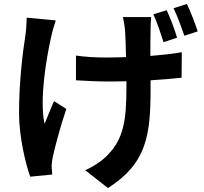

<svg xmlns="http://www.w3.org/2000/svg" viewBox="-20 -862 1040 978"><path d="M750 -775H606C610 -759 615 -730 617 -706C619 -679 621 -626 622 -571C587 -570 552 -569 519 -569C465 -569 416 -572 367 -579V-453C417 -450 478 -447 522 -447C555 -447 590 -447 624 -448C624 -435 624 -423 624 -413C624 -244 607 -155 531 -75C503 -44 453 -12 414 5L530 96C729 -31 747 -176 747 -412C747 -422 747 -437 747 -453C807 -457 862 -461 905 -466L906 -596C862 -588 806 -582 746 -577C746 -633 746 -685 747 -706C747 -729 748 -753 750 -775ZM264 -758 116 -772C115 -747 114 -713 110 -686C97 -604 77 -450 77 -286C77 -162 112 -22 134 38L246 27C245 13 244 -4 243 -15C243 -26 246 -48 249 -64C262 -120 288 -221 318 -307L255 -347C239 -311 220 -262 207 -231C180 -355 216 -565 241 -676C245 -697 256 -733 264 -758ZM829 -810 761 -789C781 -748 799 -690 813 -647L882 -670C871 -708 848 -770 829 -810ZM932 -842 864 -820C884 -780 904 -723 919 -680L987 -702C975 -740 951 -802 932 -842Z"/></svg>

Font: Noto Sans HK
Style: Bold
Weight: 700
Designer: Ryoko NISHIZUKA 西塚涼子 (kana, bopomofo & ideographs); Paul D. Hunt (Latin, Greek & Cyrillic); Sandoll Communications 산돌커뮤니
Foundry: Adobe
Version: Version 2.002;hotconv 1.0.116;makeotfexe 2.5.65601